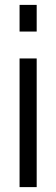

<svg xmlns="http://www.w3.org/2000/svg" viewBox="-20 -765 230 785"><path d="M60 -636V-745H130V-636ZM60 0V-526H130V0Z"/></svg>

Font: Plus Jakarta Display Light
Style: Regular
Weight: 300
Designer: Gumpita Rahayu
Foundry: Tokotype Studio
Version: Version 1.000;hotconv 1.0.109;makeotfexe 2.5.65596